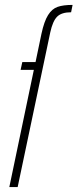

<svg xmlns="http://www.w3.org/2000/svg" viewBox="-20 -763 316 783"><path d="M118 -478H64L71 -510H125L149 -625Q160 -676 176 -701.5Q192 -727 215 -735Q238 -743 276 -743L270 -713Q231 -713 213 -695Q195 -677 185 -631L52 0H18Z"/></svg>

Font: Saira Ultra Condensed Thin
Style: Italic
Weight: 100
Width: 1
Italic angle: -12°
Designer: Hector Gatti with collaboration of the Omnibus-Type team
Foundry: Omnibus-Type
Version: Version 1.001; ttfautohint (v1.8)